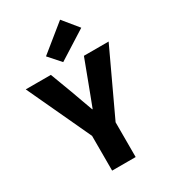

<svg xmlns="http://www.w3.org/2000/svg" viewBox="-251 -1142 1111 1258"><g transform="rotate(-30 304.5 -513.5)"><path d="M181 -744 243 -579Q258 -537 272.5 -497Q287 -457 303 -413H306Q323 -457 338 -497Q353 -537 369 -579L431 -744H618L393 -263V0H215V-263L-9 -744ZM214 -865 414 -1027 508 -912 293 -776Z"/></g></svg>

Font: Kinto Sans Black
Style: Regular
Weight: 900
Designer: Authors: Ryoko NISHIZUKA  (kana & ideographs); Paul D. Hunt (Latin, Greek & Cyrillic); Wenlong ZHANG  (bopomofo); Sandol
Foundry: Adobe Systems Incorporated, ookami Inc.
Version: Version 0.001